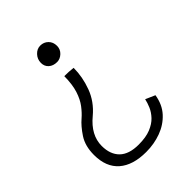

<svg xmlns="http://www.w3.org/2000/svg" viewBox="-214 -655 947 947"><g transform="rotate(-45 259.0 -181.5)"><path d="M240.5 -551.5Q265 -551.5 281.8 -535Q298.5 -518.5 298.5 -492Q298.5 -468 281 -451.5Q263.5 -435 242.5 -435Q215.5 -435 199 -449.8Q182.5 -464.5 182.5 -488.5Q182.5 -514 200 -532.8Q217.5 -551.5 240.5 -551.5ZM218 -361Q233 -361 249.2 -360.2Q265.5 -359.5 279.5 -357.5Q279.5 -294.5 256.2 -231.5Q233 -168.5 178.5 -123Q105 -62.5 105 13Q105 72 138.2 104.8Q171.5 137.5 239 137.5Q289.5 137.5 322.8 124Q356 110.5 375.8 89.5Q395.5 68.5 405.5 45Q415.5 21.5 419.5 1.5L469.5 23.5Q460.5 80 426.8 116.8Q393 153.5 344 171.5Q295 189.5 239.5 189.5Q147 189.5 96.8 145.8Q46.5 102 46.5 17.5Q46.5 -45 74.2 -87Q102 -129 130.5 -153Q152 -171.5 172 -197.8Q192 -224 204.8 -263.5Q217.5 -303 218 -361Z"/></g></svg>

Font: Grandstander ExtraLight
Style: Regular
Weight: 200
Designer: Tyler Finck
Foundry: Etcetera Type Co
Version: Version 1.200; ttfautohint (v1.8.3)